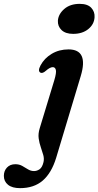

<svg xmlns="http://www.w3.org/2000/svg" viewBox="-138 -730 510 995"><path d="M241 -554.5Q201.5 -554.5 181 -574.2Q160.5 -594 162 -623Q164.5 -657 195 -683.5Q225.5 -710 275 -710Q316 -710 335 -689.5Q354 -669 352 -640.5Q350 -604 319.5 -579.2Q289 -554.5 241 -554.5ZM280.5 -336 153 88Q129 166.5 83.5 205.8Q38 245 -34 245Q-75 245 -96.5 227.5Q-118 210 -118 181.5Q-118 155.5 -101.8 138.2Q-85.5 121 -58.5 121Q-38 121 -22.5 130Q-7 139 7.5 147.8Q22 156.5 38.5 156.5Q53.5 156.5 67.2 147Q81 137.5 87.5 110Q91.5 92 86.2 73.2Q81 54.5 73.5 33.2Q66 12 62.5 -12.5Q59 -37 68 -66L143.5 -314.5Q155 -353 151.5 -367.5Q148 -382 135.5 -382Q121 -382 99.5 -363Q82.5 -348 71.5 -353.5Q56.5 -361.5 72 -391Q92 -428.5 130.2 -451.2Q168.5 -474 217 -474Q322 -474 280.5 -336Z"/></svg>

Font: Fraunces 9pt S000 SemiBold
Style: Italic
Weight: 600
Italic angle: -16°
Version: Version 1.000; ttfautohint (v1.8.3)